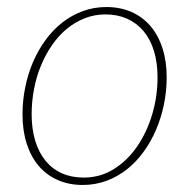

<svg xmlns="http://www.w3.org/2000/svg" viewBox="-20 -520 550 546"><path d="M218 -15Q265 -15 303.8 -39.2Q342.5 -63.5 370 -103.5Q397.5 -143.5 412.8 -194.8Q428 -246 428 -300Q428 -342 417.8 -375.2Q407.5 -408.5 388.2 -431.5Q369 -454.5 341.5 -466.8Q314 -479 280 -479Q248.5 -479 220.8 -468Q193 -457 169.8 -437.8Q146.5 -418.5 128 -391.8Q109.5 -365 96.5 -333.5Q83.5 -302 76.8 -266.8Q70 -231.5 70 -195Q70 -153 80.2 -119.5Q90.5 -86 109.5 -62.8Q128.5 -39.5 156 -27.2Q183.5 -15 218 -15ZM215.5 6Q176 6 144.2 -8Q112.5 -22 90.2 -48Q68 -74 56 -111.2Q44 -148.5 44 -195Q44 -234 51.8 -272Q59.5 -310 74 -343.8Q88.5 -377.5 109.5 -406.2Q130.5 -435 157 -455.8Q183.5 -476.5 215 -488.2Q246.5 -500 282.5 -500Q322 -500 353.8 -486Q385.5 -472 407.8 -446Q430 -420 442 -383Q454 -346 454 -300Q454 -261 446.2 -223.2Q438.5 -185.5 424 -151.5Q409.5 -117.5 388.5 -88.5Q367.5 -59.5 341 -38.5Q314.5 -17.5 282.8 -5.8Q251 6 215.5 6Z"/></svg>

Font: Lato ExtraLight
Style: Italic
Weight: 275
Italic angle: -7°
Designer: Lukasz Dziedzic with Adam Twardoch and Botio Nikoltchev
Foundry: tyPoland Lukasz Dziedzic
Version: Version 2.015; 2015-08-06; http://www.latofonts.com/